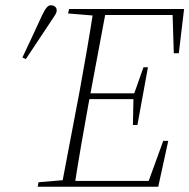

<svg xmlns="http://www.w3.org/2000/svg" viewBox="-20 -708 718 728"><path d="M65 -490Q84 -531 103 -571Q122 -611 140 -651Q146 -663 150.5 -670.5Q155 -678 160.5 -683Q166 -688 173 -688Q183 -688 189 -682.5Q195 -677 195 -669Q195 -661 189.5 -652Q184 -643 171 -624Q148 -589 124.5 -554Q101 -519 78 -484ZM123 0 126 -17 232 -26H248L245 0ZM213 0 282 -363Q296 -440 309.5 -518Q323 -596 335 -674H383L315 -311Q301 -234 287.5 -156Q274 -78 262 0ZM238 -657 242 -674H368L364 -648H346ZM238 0 242 -22H565L538 -6L599 -174H618L580 0ZM298 -332 303 -354H503L499 -332ZM356 -651 360 -674H678L658 -506H639L634 -668L654 -651ZM484 -234 486 -336 488 -351 524 -453H541L501 -234Z"/></svg>

Font: Source Serif 4 48pt Light
Style: Italic
Weight: 300
Italic angle: -12°
Designer: Frank Grießhammer
Foundry: Adobe Systems Incorporated
Version: Version 4.004;hotconv 1.0.116;makeotfexe 2.5.65601